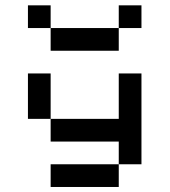

<svg xmlns="http://www.w3.org/2000/svg" viewBox="-20 -628 648 734"><path d="M173.6 -520.8H434V-434H173.6ZM173.6 -520.8H86.8V-607.6H173.6ZM173.6 -173.6H434V-347.2H520.8V0H434V-86.8H173.6ZM434 0V86.8H173.6V0ZM173.6 -173.6H86.8V-347.2H173.6ZM434 -520.8V-607.6H520.8V-520.8Z"/></svg>

Font: 8-bit Operator+ 8
Style: Regular
Weight: 400
Designer: GrandChaos9000
Version: Version 1.3.0 - August 1, 2014